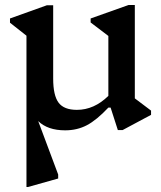

<svg xmlns="http://www.w3.org/2000/svg" viewBox="-20 -509 645 769"><path d="M241 13Q171 13 133 -24L213 190V206L92 240H86V-366L20 -418V-435L168 -488H193V-194Q193 -127 214.5 -98Q236 -69 288 -69Q357 -69 414 -125V-365L343 -419V-435L495 -489H520V-115L585 -66V-49L471 12H452L423 -78H414Q367 -28 328 -7.5Q289 13 241 13Z"/></svg>

Font: Platypi
Style: Regular
Weight: 400
Designer: David Sargent
Foundry: Bolt Cutter Type
Version: Version 1.200; ttfautohint (v1.8.4.7-5d5b)